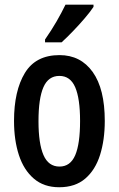

<svg xmlns="http://www.w3.org/2000/svg" viewBox="-20 -786 504 816"><path d="M425.3 -272Q425.3 -191.4 405.3 -127.7Q385.3 -64 342.5 -27.1Q299.8 9.8 231.4 9.8Q166.5 9.8 123.8 -26.9Q81.1 -63.5 60.3 -127Q39.6 -190.4 39.6 -272Q39.6 -399.9 85.7 -475.8Q131.8 -551.8 232.9 -551.8Q322.8 -551.8 374 -480Q425.3 -408.2 425.3 -272ZM143.6 -271Q143.6 -175.8 164.8 -127Q186 -78.1 232.9 -78.1Q278.8 -78.1 299.6 -126.2Q320.3 -174.3 320.3 -272Q320.3 -367.2 299.6 -415.3Q278.8 -463.4 232.4 -463.4Q185.5 -463.4 164.6 -415.5Q143.6 -367.7 143.6 -271ZM377.4 -766.1V-756.8Q364.3 -736.8 340.6 -709Q316.9 -681.2 290.3 -653.6Q263.7 -626 241.7 -606H171.4V-618.2Q199.2 -658.2 220.5 -695.1Q241.7 -731.9 258.3 -766.1Z"/></svg>

Font: Open Sans Condensed SemiBold
Style: Regular
Weight: 600
Width: 3
Designer: Monotype Design Team
Foundry: Monotype Imaging Inc.
Version: Version 3.000; ttfautohint (v1.8.4)